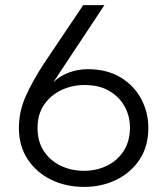

<svg xmlns="http://www.w3.org/2000/svg" viewBox="-20 -719 655 752"><path d="M309 13Q238 13 180.5 -15Q123 -43 88.5 -95Q54 -147 54 -218Q54 -282 80.5 -341.5Q107 -401 152 -470L306 -699H389L189 -397Q216 -423 251.5 -435.5Q287 -448 323 -448Q399 -448 452 -416Q505 -384 533 -331.5Q561 -279 561 -218Q561 -146 527 -94.5Q493 -43 436 -15Q379 13 309 13ZM309 -50Q358 -50 399 -70Q440 -90 464.5 -128Q489 -166 489 -220Q489 -263 469 -300.5Q449 -338 409.5 -362Q370 -386 311 -386Q262 -386 220 -366Q178 -346 152.5 -308.5Q127 -271 127 -218Q127 -165 151.5 -127.5Q176 -90 217.5 -70Q259 -50 309 -50Z"/></svg>

Font: MuseoModerno Light
Style: Regular
Weight: 300
Designer: Pablo Cosgaya, Héctor Gatti, Marcela Romero, and the Authors of The MuseoModerno Project.
Foundry: Omnibus-Type Team
Version: Version 1.001